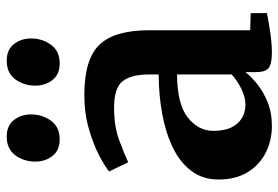

<svg xmlns="http://www.w3.org/2000/svg" viewBox="-151 -685 846 584"><g transform="rotate(-90 272.0 -393.0)"><path d="M18 -151.5Q18 -199 43.5 -233.2Q69 -267.5 113.5 -289.5Q158 -311.5 215.8 -322.2Q273.5 -333 337.5 -333.5V-362.5Q337.5 -416.5 317.2 -442.8Q297 -469 235.5 -469Q179.5 -469 137 -453.2Q94.5 -437.5 70.5 -426L42.5 -484Q55 -495 88.5 -513Q122 -531 170.2 -545.2Q218.5 -559.5 275 -559.5Q384 -559.5 428 -513.5Q472 -467.5 472 -362V-55L524 -53.5V-4Q507 -0.5 470.5 5.2Q434 11 403.5 11Q370 11 357.2 1.2Q344.5 -8.5 344.5 -39.5V-69.5Q332.5 -53.5 309.8 -34.8Q287 -16 254.5 -2.5Q222 11 181 11Q136.5 11 99.5 -7.8Q62.5 -26.5 40.2 -62.8Q18 -99 18 -151.5ZM246.5 -69.5Q268 -69.5 293.5 -81.8Q319 -94 337.5 -111.5V-277.5Q247.5 -277 206.8 -245Q166 -213 166 -167Q166 -119 188.2 -94.2Q210.5 -69.5 246.5 -69.5ZM139.5 -634.5Q106.5 -634.5 89.5 -656.5Q72.5 -678.5 72.5 -708.5Q72.5 -743.5 91.8 -769.5Q111 -795.5 148 -795.5H149Q182 -795.5 199 -773.5Q216 -751.5 216 -722Q216 -687 196.8 -660.8Q177.5 -634.5 140.5 -634.5ZM370.5 -634.5Q337.5 -634.5 320.5 -656.5Q303.5 -678.5 303.5 -708.5Q303.5 -743.5 322.8 -769.5Q342 -795.5 379 -795.5H380Q413 -795.5 430 -773.5Q447 -751.5 447 -722Q447 -687 427.8 -660.8Q408.5 -634.5 371.5 -634.5Z"/></g></svg>

Font: Merriweather Text Regular
Style: Bold
Weight: 700
Designer: Eben Sorkin
Foundry: Eben Sorkin
Version: Version 2.100; ttfautohint (v1.7.19-72a1) -l 8 -r 50 -G 200 